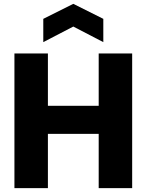

<svg xmlns="http://www.w3.org/2000/svg" viewBox="-20 -978 762 998"><path d="M55 -700H229V-428H493V-700H667V0H493V-282H229V0H55ZM517 -759 361 -840 205 -759V-880L361 -958L517 -880Z"/></svg>

Font: Albert Sans Black
Style: Regular
Weight: 900
Designer: Andreas Rasmussen
Foundry: a.Foundry
Version: Version 1.025